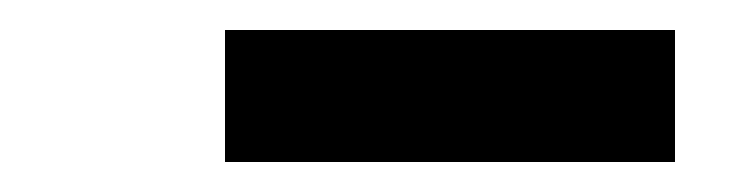

<svg xmlns="http://www.w3.org/2000/svg" viewBox="-20 -734 490 128"><path d="M130 -626V-714H430V-626Z"/></svg>

Font: Zed Sans Extended
Style: Bold Italic
Weight: 700
Width: 7
Italic angle: -9°
Designer: Belleve Invis
Foundry: Belleve Invis
Version: Version 1.0.0; ttfautohint (v1.8.4)